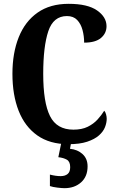

<svg xmlns="http://www.w3.org/2000/svg" viewBox="-20 -744 613 1004"><path d="M338 10Q240 10 175 -36Q110 -82 77.5 -164.5Q45 -247 45 -358Q45 -467 78 -549.5Q111 -632 176.5 -678Q242 -724 339 -724Q438 -724 487.5 -689.5Q537 -655 537 -607Q537 -570 508 -545.5Q479 -521 420 -521Q420 -555 411.5 -587Q403 -619 383.5 -639.5Q364 -660 330 -660Q259 -660 232.5 -580.5Q206 -501 206 -358Q206 -208 241.5 -137Q277 -66 364 -66Q408 -66 438.5 -81Q469 -96 490 -119Q511 -142 525 -165Q531 -159 534.5 -146.5Q538 -134 538 -123Q538 -102 529 -79Q520 -56 497.5 -36Q475 -16 436 -3Q397 10 338 10ZM317 240Q304 240 279.5 237Q255 234 241 229V169Q272 177 297 177Q320 177 333.5 166Q347 155 347 130Q347 101 329.5 91Q312 81 285 78L303 -9H354L346 34Q386 38 412 62Q438 86 438 126Q438 179 404 209.5Q370 240 317 240Z"/></svg>

Font: Noto Serif Tamil ExtraCondensed ExtraBold
Style: Italic
Weight: 800
Width: 2
Italic angle: -12°
Designer: Indian Type Foundry, Tom Grace, and the Monotype Design Team
Foundry: Monotype Imaging Inc.
Version: Version 2.003; ttfautohint (v1.8.4.7-5d5b)